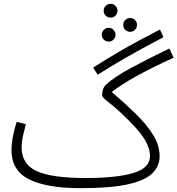

<svg xmlns="http://www.w3.org/2000/svg" viewBox="-20 -961 926 1002"><path d="M558 -869Q542 -869 531.5 -879.5Q521 -890 521 -905Q521 -920 531.5 -930.5Q542 -941 558 -941Q572 -941 582.5 -930.5Q593 -920 593 -905Q593 -890 582.5 -879.5Q572 -869 558 -869ZM660 -795Q644 -795 633.5 -805.5Q623 -816 623 -831Q623 -846 633.5 -856.5Q644 -867 660 -867Q674 -867 684.5 -856.5Q695 -846 695 -831Q695 -816 684.5 -805.5Q674 -795 660 -795ZM548 -744Q532 -744 521.5 -754.5Q511 -765 511 -780Q511 -794 521.5 -805Q532 -816 548 -816Q562 -816 572.5 -805Q583 -794 583 -780Q583 -765 572.5 -754.5Q562 -744 548 -744ZM490 -571 466 -608Q521 -644 607.5 -694.5Q694 -745 815 -807L833 -767Q713 -704 630 -656Q547 -608 490 -571ZM400 21Q224 21 132 -25Q40 -71 40 -177Q40 -212 48 -251.5Q56 -291 67 -325L115 -313Q108 -287 100.5 -254.5Q93 -222 93 -191Q93 -104 171.5 -68Q250 -32 426 -32Q588 -32 675.5 -58Q763 -84 763 -147Q763 -184 739 -226.5Q715 -269 662 -322Q593 -392 553 -422Q513 -452 513 -464Q513 -499 531 -517Q574 -558 661 -605Q748 -652 864 -708L886 -660Q766 -605 689 -562Q612 -519 563 -481Q631 -423 687.5 -368Q744 -313 778.5 -258Q813 -203 813 -145Q813 -94 775 -56.5Q737 -19 647 1Q557 21 400 21Z"/></svg>

Font: Noto Sans Arabic UI Lt
Style: Regular
Weight: 300
Designer: Monotype Design Team, Nadine Chahine and Nizar Qandah
Foundry: Monotype Imaging Inc.
Version: Version 2.010; ttfautohint (v1.8.4.7-5d5b)